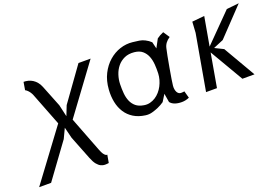

<svg xmlns="http://www.w3.org/2000/svg" viewBox="-126 -893 2156 1488"><g transform="rotate(-20 952.5 -149.0)"><path d="M349.5 -24.5 327 -115 289 -35 81 250H-17.5L290.5 -164.5L185.5 -434.5Q179 -450.5 170.8 -462Q162.5 -473.5 155 -480.5Q146 -489 137 -493.5L148 -558.5Q166.5 -558.5 185.5 -553.8Q204.5 -549 221.2 -538.5Q238 -528 252.2 -511Q266.5 -494 276 -470L346.5 -293L369 -195L400.5 -275L598 -550H698L405.5 -153L516.5 134.5Q526.5 161 535.2 173.2Q544 185.5 551 190Q558.5 195.5 565 193.5L553.5 258.5Q537.5 261 521.2 261Q505 261 488.5 253Q472 245 456.2 225.8Q440.5 206.5 426 170Z M1331 -498Q1287 -469.5 1277.5 -425.5Q1272 -403 1265 -366Q1258 -329 1248.5 -276Q1229.5 -168.5 1226 -134.5Q1224.5 -117 1227 -103.5Q1229.5 -90 1235 -80.2Q1240.5 -70.5 1248.5 -65.5Q1256.5 -60.5 1265.5 -60.5Q1276.5 -60.5 1282 -61.2Q1287.5 -62 1294 -63L1310 -5Q1280 8.5 1248.5 8.5Q1181.5 8.5 1154 -26L1142 -98L1107 -42Q1082.5 -25 1055 -13Q1029.5 -2 1003 5.2Q976.5 12.5 948 8.5Q892.5 1 853 -23.5Q813.5 -48 789 -85.8Q764.5 -123.5 754.5 -172.2Q744.5 -221 748.5 -276.5Q753.5 -347.5 781.2 -402.5Q809 -457.5 851 -494.2Q893 -531 944.2 -547.8Q995.5 -564.5 1047.5 -558.5Q1075.5 -555.5 1100 -551.8Q1124.5 -548 1145.5 -537Q1158.5 -530.5 1169.5 -522.8Q1180.5 -515 1190.5 -505.5L1204 -450L1241 -519Q1252 -527.5 1265.8 -535.2Q1279.5 -543 1296.5 -550ZM1151 -263Q1152.5 -300 1149.8 -337Q1147 -374 1134.8 -404.8Q1122.5 -435.5 1098.2 -456.2Q1074 -477 1032 -481Q986 -485.5 951.2 -469.8Q916.5 -454 893.2 -425.5Q870 -397 858 -360.2Q846 -323.5 845 -286Q844 -246 847.2 -209.5Q850.5 -173 863 -144Q875.5 -115 899.2 -95.2Q923 -75.5 963.5 -69Q989.5 -64.5 1013.2 -70.5Q1037 -76.5 1057.8 -89.8Q1078.5 -103 1095.2 -122.2Q1112 -141.5 1124 -164.5Q1136 -187.5 1143 -212.8Q1150 -238 1151 -263Z M1450 0 1531 -459.5 1536.5 -549.5 1638.5 -559.5 1596.5 -322 1821.5 -550 1923.5 -560.5 1709 -335 1625.5 -300 1696.5 -265 1850 -1H1750L1588.5 -277L1540 0Z"/></g></svg>

Font: B612
Style: Italic
Weight: 400
Italic angle: -10°
Designer: Nicolas Chauveau, Thomas Paillot, Jonathan Favre-Lamarine, Jean-Luc Vinot
Foundry: AIRBUS
Version: Version 1.008